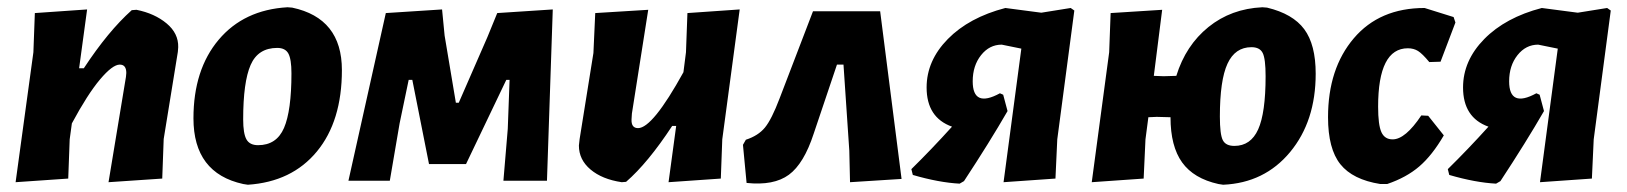

<svg xmlns="http://www.w3.org/2000/svg" viewBox="-20 -498 4482 529"><path d="M23 4 72 -354 76 -462 220 -472 198 -310H211Q278 -412 343 -470L356 -471Q406 -461 439 -433.5Q472 -406 471 -368L470 -355L431 -115L427 -6L279 4L327 -286L328 -297Q328 -320 310 -320Q290 -320 255.5 -279Q221 -238 178 -158L172 -114L168 -6Z M772 -478 785 -477Q922 -448 922 -305Q922 -164 853 -80.5Q784 3 663 11L650 9Q513 -21 513 -172Q513 -306 582.5 -388.5Q652 -471 772 -478ZM744 -366Q691 -366 670.5 -319Q650 -272 650 -169Q650 -130 659 -114Q668 -98 691 -98Q742 -98 762.5 -145.5Q783 -193 783 -296Q783 -335 774.5 -350.5Q766 -366 744 -366Z M940 0 1043 -462 1198 -472 1205 -400 1236 -215H1244L1323 -396L1350 -462L1503 -472L1487 0H1367L1379 -143L1384 -278H1375L1264 -46H1162L1116 -278H1106L1081 -158L1054 0Z M1766 -471 1721 -185 1720 -169Q1719 -145 1738 -145Q1778 -145 1863 -299L1870 -354L1874 -462L2018 -472L1970 -114L1966 -6L1822 4L1843 -151H1832Q1765 -49 1705 3L1693 4Q1639 -4 1607 -31Q1575 -58 1575 -97L1577 -115L1615 -352L1620 -462Z M2220 -467H2405L2464 -5L2322 4L2320 -83L2304 -320H2286L2222 -130Q2195 -47 2153.5 -16.5Q2112 14 2037 6L2027 -99L2035 -113Q2069 -124 2087.5 -146.5Q2106 -169 2128 -227Z M2624 8Q2567 5 2495 -16L2491 -32Q2547 -87 2603 -149Q2533 -174 2533 -257Q2533 -331 2591.5 -390.5Q2650 -450 2750 -476L2849 -463L2930 -476L2940 -469L2893 -114L2888 -6L2745 4L2794 -364L2740 -375Q2706 -375 2683 -346Q2660 -317 2660 -274Q2660 -200 2735 -241L2744 -237L2756 -192Q2707 -107 2636 1Z M3182 -471 3159 -289 3186 -288 3221 -289Q3247 -373 3309.5 -423.5Q3372 -474 3458 -478L3471 -477Q3542 -460 3573.5 -417.5Q3605 -375 3605 -295Q3605 -164 3534.5 -79Q3464 6 3350 11L3337 9Q3269 -6 3237 -50.5Q3205 -95 3205 -175L3167 -176L3144 -175L3136 -114L3131 -6L2988 4L3036 -354L3040 -462ZM3428 -368Q3383 -368 3362 -322.5Q3341 -277 3341 -177Q3341 -128 3349 -112Q3357 -96 3381 -96Q3426 -96 3446.5 -141.5Q3467 -187 3467 -288Q3467 -336 3459 -352Q3451 -368 3428 -368Z M3905 -476 3985 -451 3990 -436 3949 -328 3918 -327Q3899 -350 3887 -357.5Q3875 -365 3859 -365Q3777 -365 3777 -204Q3777 -154 3786 -134Q3795 -114 3817 -114Q3852 -114 3896 -180L3915 -179L3958 -125Q3926 -70 3890.5 -39.5Q3855 -9 3802 9H3783Q3707 -3 3673 -45.5Q3639 -88 3639 -175Q3639 -309 3710 -392.5Q3781 -476 3905 -476Z M4102 8Q4045 5 3973 -16L3969 -32Q4025 -87 4081 -149Q4011 -174 4011 -257Q4011 -331 4069.5 -390.5Q4128 -450 4228 -476L4327 -463L4408 -476L4418 -469L4371 -114L4366 -6L4223 4L4272 -364L4218 -375Q4184 -375 4161 -346Q4138 -317 4138 -274Q4138 -200 4213 -241L4222 -237L4234 -192Q4185 -107 4114 1Z"/></svg>

Font: Alegreya Sans SC ExtraBold
Style: Italic
Weight: 800
Italic angle: -7°
Designer: Juan Pablo del Peral
Foundry: Huerta Tipografica
Version: Version 2.007